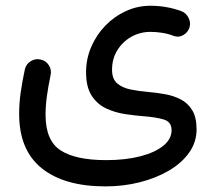

<svg xmlns="http://www.w3.org/2000/svg" viewBox="-20 -398 750 671"><path d="M46.9 0Q46.9 -35.6 52 -72.8Q57.1 -109.9 66.9 -155.8Q71.3 -174.3 87.6 -184.3Q104 -194.3 122.1 -189.9Q140.6 -186 150.9 -169.7Q161.1 -153.3 156.7 -134.8Q148.4 -95.2 143.8 -61.5Q139.2 -27.8 139.2 3.4Q139.2 93.3 191.7 127.4Q244.1 161.6 351.1 161.6Q418.9 161.6 470.5 148.2Q522 134.8 550.8 111.3Q579.6 87.9 579.6 57.1Q579.6 27.3 551.3 19.3Q522.9 11.2 482.4 8.3Q451.2 5.9 416 0.5Q380.9 -4.9 350.1 -19.5Q319.3 -34.2 300 -64.2Q280.8 -94.2 280.8 -145.5Q280.8 -191.9 298.6 -233.6Q316.4 -275.4 347.7 -307.9Q378.9 -340.3 419.7 -359.1Q460.4 -377.9 505.9 -377.9Q561.5 -377.9 612.8 -359.4Q629.9 -353.5 638.7 -336.2Q647.5 -318.8 642.1 -301.8Q636.7 -284.7 620.6 -275.4Q604.5 -266.1 586.9 -272.5Q568.8 -279.8 547.4 -283.2Q525.9 -286.6 506.3 -286.6Q469.2 -286.6 438.7 -269.3Q408.2 -252 389.9 -222.2Q371.6 -192.4 371.6 -154.3Q371.6 -122.1 389.4 -106.7Q407.2 -91.3 435.8 -85.4Q464.4 -79.6 497.1 -76.7Q526.9 -74.2 556.9 -68.8Q586.9 -63.5 611.8 -50.5Q636.7 -37.6 651.9 -12.7Q667 12.2 667 54.2Q667 98.6 641.1 135.3Q615.2 171.9 570.3 198.2Q525.4 224.6 468.3 239Q411.1 253.4 348.6 253.4Q204.6 253.4 125.7 189.9Q46.9 126.5 46.9 0Z"/></svg>

Font: Mikhak Medium
Style: Regular
Weight: 500
Designer: Amin Abedi
Version: Version 3.3